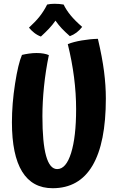

<svg xmlns="http://www.w3.org/2000/svg" viewBox="-20 -914 620 1014"><path d="M497 -709Q520 -611 529.5 -536.5Q539 -462 539 -394Q539 -159 468.5 -39.5Q398 80 258 80Q151 80 97 -7.5Q43 -95 43 -268Q43 -366 59.5 -472Q76 -578 96 -624Q112 -628 133 -631Q154 -634 173 -634Q194 -634 210.5 -631Q227 -628 238 -623Q221 -541 212.5 -458Q204 -375 204 -300Q204 -160 223.5 -90.5Q243 -21 282 -21Q329 -21 355.5 -106Q382 -191 382 -338Q382 -420 371 -506Q360 -592 338 -681Q368 -693 412 -700.5Q456 -708 497 -709ZM414 -772Q400 -754 384 -742Q368 -730 349 -723Q323 -746 306 -764Q289 -782 273 -805Q257 -782 238.5 -762.5Q220 -743 196 -721Q177 -728 161 -740.5Q145 -753 133 -768Q168 -800 190 -828Q212 -856 229 -890Q237 -892 247 -893Q257 -894 268 -894Q281 -894 293 -893Q305 -892 316 -890Q330 -861 353 -833Q376 -805 414 -772Z"/></svg>

Font: Atma SemiBold
Style: Regular
Weight: 600
Designer: Gregori Vincens, Jeremie Hornus, Riccardo Olocco, Yoann Minet.
Foundry: black foundry
Version: Version 1.102;PS 1.100;hotconv 1.0.86;makeotf.lib2.5.63406